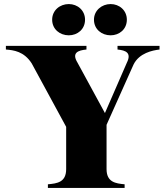

<svg xmlns="http://www.w3.org/2000/svg" viewBox="-20 -926 815 946"><path d="M216 -18V0H594V-18C550 -22 505 -28 505 -93V-311L638 -608C666 -665 732 -678 766 -682V-700H559V-682C601 -678 629 -665 605 -617L497 -369L362 -617C332 -666 364 -678 406 -682V-700H9V-682C47 -679 98 -673 136 -614L306 -301V-93C306 -28 262 -22 216 -18ZM319 -752C362 -752 399 -782 399 -829C399 -875 362 -906 319 -906C275 -906 237 -875 237 -829C237 -782 275 -752 319 -752ZM525 -752C568 -752 605 -782 605 -829C605 -875 568 -906 525 -906C481 -906 443 -874 443 -829C443 -782 481 -752 525 -752Z"/></svg>

Font: Sprat
Style: Bold
Weight: 700
Designer: Ethan Nakache
Foundry: Collletttivo
Version: Version 2.000;Glyphs 3.2 (3217)